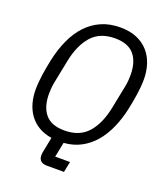

<svg xmlns="http://www.w3.org/2000/svg" viewBox="-157 -814 925 1082"><g transform="rotate(20 306.0 -273.0)"><path d="M356 164H254Q204 164 204 119Q204 111 205 104Q206 97 208 89L224 8Q179 1 145.5 -19Q112 -39 90 -69.5Q68 -100 57.5 -138Q47 -176 47 -219Q47 -239 49 -262.5Q51 -286 54.5 -310.5Q58 -335 62.5 -358Q67 -381 71 -401Q86 -471 112 -528Q138 -585 176 -625.5Q214 -666 264 -688Q314 -710 377 -710Q435 -710 477 -692Q519 -674 546.5 -642.5Q574 -611 587.5 -569Q601 -527 601 -479Q601 -459 599 -435.5Q597 -412 593.5 -387.5Q590 -363 585.5 -339.5Q581 -316 577 -297Q563 -231 538.5 -176Q514 -121 479.5 -81Q445 -41 399.5 -17Q354 7 298 11L280 100H369ZM278 -56Q368 -56 418 -112.5Q468 -169 488 -270L514 -400Q519 -423 520.5 -442Q522 -461 522 -477Q522 -555 485.5 -598.5Q449 -642 370 -642Q280 -642 230 -585.5Q180 -529 160 -428L134 -298Q129 -275 127.5 -256Q126 -237 126 -221Q126 -143 162.5 -99.5Q199 -56 278 -56Z"/></g></svg>

Font: IBM Plex Sans Cond
Style: Italic
Weight: 400
Width: 3
Italic angle: -11°
Designer: Mike Abbink, Paul van der Laan, Pieter van Rosmalen
Foundry: Bold Monday
Version: Version 1.3